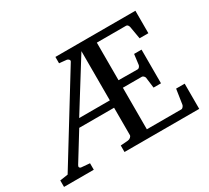

<svg xmlns="http://www.w3.org/2000/svg" viewBox="-133 -887 1198 1102"><g transform="rotate(-30 466.5 -335.5)"><path d="M481 -625 277.8 -298.8H481ZM405.8 0V-43L455.1 -46.9Q465.8 -47.9 473.4 -54.9Q481 -62 481 -68.8V-250H250L138.2 -68.8Q132.8 -60.5 135.5 -54.7Q138.2 -48.8 145 -47.9L202.1 -43V0H4.9V-43L58.1 -50.8L397.9 -603Q402.3 -610.4 396.5 -616.7Q390.6 -623 383.8 -624L335 -628.9V-670.9H865.2V-522H807.1L793 -604Q791.5 -611.3 787.1 -617.2Q782.7 -623 775.9 -623H582V-374L708 -373Q714.8 -373 720 -379.4Q725.1 -385.7 726.1 -391.1L734.9 -460H784.2V-236.8H734.9L726.1 -307.1Q725.1 -312.5 719.5 -318.4Q713.9 -324.2 708 -324.2H582V-48.8H811Q814 -48.8 816.9 -50.8Q819.8 -52.7 822.5 -55.7Q825.2 -58.6 826.9 -62Q828.6 -65.4 829.1 -67.9L844.2 -167H900.9V0Z"/></g></svg>

Font: Charis SIL Afr
Style: Regular
Weight: 400
Foundry: SIL International
Version: Version 5.000